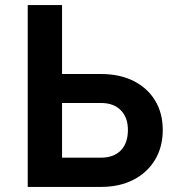

<svg xmlns="http://www.w3.org/2000/svg" viewBox="-20 -735 694 755"><path d="M89 0V-715H224V-444H377Q451 -444 505.5 -416.5Q560 -389 590 -339.5Q620 -290 620 -224Q620 -157 589.5 -106.5Q559 -56 504.5 -28Q450 0 377 0ZM377 -330H224V-115H377Q427 -115 455 -143.5Q483 -172 483 -224Q483 -273 455 -301.5Q427 -330 377 -330Z"/></svg>

Font: Wix Madefor Text
Style: Bold
Weight: 700
Designer: Dalton Maag Ltd
Foundry: Dalton Maag Ltd
Version: Version 3.100